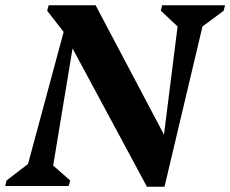

<svg xmlns="http://www.w3.org/2000/svg" viewBox="-57 -710 879 733"><path d="M-37 0 -32 -21 50 -84 186 -588 123 -669 129 -690H308L569 -196L621 -609L557 -669L562 -690H802L797 -669L716 -609L571 3H504L220 -525L146 -78L211 -21L205 0Z"/></svg>

Font: Platypi SemiBold
Style: Italic
Weight: 600
Italic angle: -13°
Designer: David Sargent
Foundry: Bolt Cutter Type
Version: Version 1.200; ttfautohint (v1.8.4.7-5d5b)